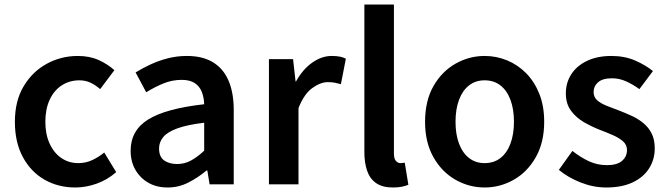

<svg xmlns="http://www.w3.org/2000/svg" viewBox="-20 -817 2956 851"><path d="M314 14Q238 14 177.5 -20.5Q117 -55 81.5 -120.5Q46 -186 46 -277Q46 -370 85 -435Q124 -500 187.5 -534.5Q251 -569 325 -569Q377 -569 417 -551Q457 -533 487 -506L424 -422Q402 -441 380 -451Q358 -461 332 -461Q288 -461 253.5 -438.5Q219 -416 200 -374.5Q181 -333 181 -277Q181 -222 200 -180.5Q219 -139 252 -116.5Q285 -94 327 -94Q360 -94 389 -107.5Q418 -121 442 -141L495 -54Q456 -20 408.5 -3Q361 14 314 14Z M723 14Q674 14 637.5 -7Q601 -28 580 -64.5Q559 -101 559 -149Q559 -239 637 -287.5Q715 -336 885 -355Q884 -385 874.5 -409.5Q865 -434 843.5 -448.5Q822 -463 785 -463Q743 -463 704 -447Q665 -431 628 -408L581 -496Q612 -515 647.5 -531.5Q683 -548 723.5 -558.5Q764 -569 808 -569Q878 -569 924 -541Q970 -513 993 -459.5Q1016 -406 1016 -329V0H909L899 -61H895Q858 -30 815 -8Q772 14 723 14ZM765 -90Q798 -90 826.5 -105.5Q855 -121 885 -149V-273Q810 -264 766 -248Q722 -232 703.5 -209.5Q685 -187 685 -159Q685 -122 707.5 -106Q730 -90 765 -90Z M1172 0V-555H1279L1290 -456H1292Q1322 -510 1364 -539.5Q1406 -569 1450 -569Q1472 -569 1486.5 -566Q1501 -563 1513 -557L1491 -444Q1476 -448 1463.5 -450.5Q1451 -453 1433 -453Q1401 -453 1364.5 -427Q1328 -401 1303 -338V0Z M1721 14Q1675 14 1647 -5.5Q1619 -25 1607 -60.5Q1595 -96 1595 -143V-797H1726V-137Q1726 -113 1735 -103.5Q1744 -94 1754 -94Q1758 -94 1762 -94.5Q1766 -95 1774 -96L1790 2Q1778 7 1761.5 10.5Q1745 14 1721 14Z M2128 14Q2059 14 1998.5 -20.5Q1938 -55 1901 -120.5Q1864 -186 1864 -277Q1864 -370 1901 -435Q1938 -500 1998.5 -534.5Q2059 -569 2128 -569Q2180 -569 2227.5 -549.5Q2275 -530 2312 -492.5Q2349 -455 2370.5 -401Q2392 -347 2392 -277Q2392 -186 2355 -120.5Q2318 -55 2257.5 -20.5Q2197 14 2128 14ZM2128 -94Q2169 -94 2198 -116.5Q2227 -139 2242.5 -180.5Q2258 -222 2258 -277Q2258 -333 2242.5 -374.5Q2227 -416 2198 -438.5Q2169 -461 2128 -461Q2088 -461 2059 -438.5Q2030 -416 2014.5 -374.5Q1999 -333 1999 -277Q1999 -222 2014.5 -180.5Q2030 -139 2059 -116.5Q2088 -94 2128 -94Z M2667 14Q2610 14 2554 -8Q2498 -30 2457 -64L2517 -148Q2554 -119 2591 -102Q2628 -85 2670 -85Q2715 -85 2737 -104Q2759 -123 2759 -152Q2759 -175 2741.5 -190.5Q2724 -206 2696.5 -218Q2669 -230 2640 -241Q2604 -255 2569 -275Q2534 -295 2511 -326Q2488 -357 2488 -403Q2488 -451 2512.5 -488.5Q2537 -526 2582.5 -547.5Q2628 -569 2690 -569Q2748 -569 2794.5 -549Q2841 -529 2874 -502L2814 -422Q2785 -443 2755 -456.5Q2725 -470 2693 -470Q2651 -470 2631 -452.5Q2611 -435 2611 -409Q2611 -387 2626.5 -373Q2642 -359 2668 -348.5Q2694 -338 2724 -327Q2753 -316 2781 -303Q2809 -290 2832 -271Q2855 -252 2868.5 -225Q2882 -198 2882 -159Q2882 -111 2857.5 -71.5Q2833 -32 2785 -9Q2737 14 2667 14Z"/></svg>

Font: Noto Sans KR SemiBold
Style: Regular
Weight: 600
Designer: Ryoko NISHIZUKA  (kana, bopomofo & ideographs); Paul D. Hunt (Latin, Greek & Cyrillic); Sandoll Communications , Soo-you
Foundry: Adobe
Version: Version 2.004-H2;hotconv 1.0.118;makeotfexe 2.5.65603